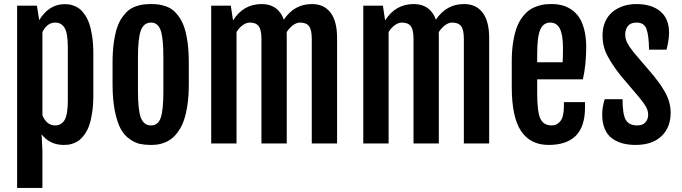

<svg xmlns="http://www.w3.org/2000/svg" viewBox="-20 -700 3327 937"><path d="M183.1 -44.4 187 38.1V217.3H63.5V-672.4H160.2L171.4 -601.6Q218.8 -679.7 295.9 -679.7Q307.1 -679.7 316.9 -678.5Q326.7 -677.2 341.6 -671.6Q356.4 -666 368.4 -656.7Q380.4 -647.5 393.3 -629.2Q406.2 -610.8 415 -586.2Q423.8 -561.5 429.7 -523.4Q435.5 -485.4 435.5 -438.5V-234.9Q435.5 -188 429.7 -149.9Q423.8 -111.8 415 -87.2Q406.2 -62.5 392.8 -43.9Q379.4 -25.4 367.2 -15.9Q355 -6.3 339.4 -0.7Q323.7 4.9 313.5 6.1Q303.2 7.3 291 7.3Q223.1 7.3 183.1 -44.4ZM187 -137.2Q208 -87.9 249 -87.9Q279.3 -87.9 295.2 -114.3Q311 -140.6 311 -210.4V-467.8Q311 -537.6 295.4 -563.7Q279.8 -589.8 249.5 -589.8Q210 -589.8 187 -543.5Z M716.3 7.3Q686.5 7.3 663.3 2.4Q640.1 -2.4 613.8 -20.5Q587.4 -38.6 570.1 -69.3Q552.7 -100.1 541 -156Q529.3 -211.9 529.3 -288.6V-394Q529.3 -448.2 535.4 -491.9Q541.5 -535.6 551.5 -565.2Q561.5 -594.7 576.9 -616.2Q592.3 -637.7 607.7 -649.9Q623 -662.1 643.3 -669.2Q663.6 -676.3 679.9 -678.2Q696.3 -680.2 716.8 -680.2Q736.8 -680.2 752.7 -678.2Q768.6 -676.3 788.6 -669.4Q808.6 -662.6 823.5 -650.9Q838.4 -639.2 853.8 -617.7Q869.1 -596.2 879.2 -566.7Q889.2 -537.1 895.3 -493.2Q901.4 -449.2 901.4 -394V-288.6Q901.4 -234.4 895 -190.2Q888.7 -146 878.4 -115.7Q868.2 -85.4 852.8 -62.7Q837.4 -40 821.8 -26.9Q806.2 -13.7 786.9 -5.6Q767.6 2.4 751.2 4.9Q734.9 7.3 716.3 7.3ZM717.3 -87.9Q751 -87.9 764.2 -124.5Q777.3 -161.1 777.3 -255.4V-420.9Q777.3 -515.1 763.9 -552.5Q750.5 -589.8 717.3 -589.8Q682.1 -589.8 667.7 -552.2Q653.3 -514.6 653.3 -420.9V-255.4Q653.3 -161.6 667.7 -124.8Q682.1 -87.9 717.3 -87.9Z M1010.7 0V-672.4H1106.4L1117.2 -600.6V-600.1Q1167.5 -680.2 1256.8 -680.2Q1337.4 -680.2 1365.2 -604Q1416 -680.2 1502.4 -680.2Q1561.5 -680.2 1593.3 -638.2Q1625 -596.2 1625 -515.1V0H1501.5V-510.7Q1501.5 -554.2 1488.3 -572Q1475.1 -589.8 1444.3 -589.8Q1427.7 -589.8 1410.4 -577.4Q1393.1 -564.9 1378.9 -543Q1379.4 -537.1 1379.4 -525.4V0H1255.9V-510.7Q1255.9 -554.2 1242.7 -572Q1229.5 -589.8 1198.7 -589.8Q1182.1 -589.8 1165 -577.6Q1147.9 -565.4 1134.3 -543.9V0Z M1752.9 0V-672.4H1848.6L1859.4 -600.6V-600.1Q1909.7 -680.2 1999 -680.2Q2079.6 -680.2 2107.4 -604Q2158.2 -680.2 2244.6 -680.2Q2303.7 -680.2 2335.4 -638.2Q2367.2 -596.2 2367.2 -515.1V0H2243.7V-510.7Q2243.7 -554.2 2230.5 -572Q2217.3 -589.8 2186.5 -589.8Q2169.9 -589.8 2152.6 -577.4Q2135.3 -564.9 2121.1 -543Q2121.6 -537.1 2121.6 -525.4V0H1998V-510.7Q1998 -554.2 1984.9 -572Q1971.7 -589.8 1940.9 -589.8Q1924.3 -589.8 1907.2 -577.6Q1890.1 -565.4 1876.5 -543.9V0Z M2657.2 7.3Q2568.4 7.3 2522.9 -60.5Q2477.5 -128.4 2477.5 -275.4V-402.3Q2477.5 -455.6 2484.9 -498.5Q2492.2 -541.5 2503.4 -569.8Q2514.6 -598.1 2531.5 -619.4Q2548.3 -640.6 2564.9 -651.9Q2581.5 -663.1 2602.1 -669.9Q2622.6 -676.8 2637.9 -678.5Q2653.3 -680.2 2671.4 -680.2Q2699.2 -680.2 2723.1 -674.1Q2747.1 -668 2769.3 -652.8Q2791.5 -637.7 2806.9 -614.3Q2822.3 -590.8 2831.5 -554.2Q2840.8 -517.6 2840.8 -470.2Q2840.8 -383.8 2824.7 -313H2601.6V-244.6Q2601.6 -155.8 2616.7 -121.8Q2631.8 -87.9 2673.3 -87.9Q2698.7 -87.9 2715.3 -109.6Q2731.9 -131.3 2731.9 -180.7V-201.7H2835V-175.8Q2835 -82 2790 -37.4Q2745.1 7.3 2657.2 7.3ZM2601.6 -396H2725.6Q2727.5 -415 2727.5 -464.8Q2727.5 -530.3 2712.2 -560.1Q2696.8 -589.8 2665.5 -589.8Q2631.8 -589.8 2616.7 -555.7Q2601.6 -521.5 2601.6 -437Z M2918.9 -140.6Q2918.9 -179.2 2931.2 -215.8H3018.1Q3018.1 -143.1 3033.7 -115.5Q3049.3 -87.9 3089.8 -87.9Q3116.2 -87.9 3129.6 -102.8Q3143.1 -117.7 3143.1 -139.6Q3143.1 -159.7 3133.3 -177.5Q3123.5 -195.3 3101.1 -222.7L3010.7 -329.1Q2966.8 -384.3 2943.6 -429.2Q2920.4 -474.1 2920.4 -526.9Q2920.4 -564.9 2933.8 -594.7Q2947.3 -624.5 2970.2 -642.8Q2993.2 -661.1 3022.5 -670.7Q3051.8 -680.2 3085.4 -680.2Q3160.2 -680.2 3202.6 -644.5Q3245.1 -608.9 3245.1 -540.5Q3245.1 -505.4 3232.9 -457.5H3147.5Q3146.5 -529.3 3134.5 -559.6Q3122.6 -589.8 3087.4 -589.8Q3057.6 -589.8 3044.4 -573Q3031.2 -556.2 3031.2 -531.7Q3031.2 -510.3 3041.3 -490.7Q3051.3 -471.2 3072.3 -444.8L3170.9 -329.1Q3188 -307.1 3196.8 -295.4Q3205.6 -283.7 3221.4 -257.3Q3237.3 -231 3245.1 -204.3Q3252.9 -177.7 3252.9 -149.9Q3252.9 -77.6 3207.8 -35.2Q3162.6 7.3 3081.5 7.3Q3046.4 7.3 3017.8 -0.5Q2989.3 -8.3 2966.6 -24.9Q2943.8 -41.5 2931.4 -70.8Q2918.9 -100.1 2918.9 -140.6Z"/></svg>

Font: FjallaOne
Style: Regular
Weight: 400
Designer: Irina Smirnova
Foundry: Irina Smirnova
Version: Version 1.001